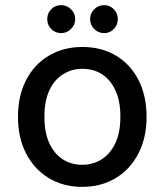

<svg xmlns="http://www.w3.org/2000/svg" viewBox="-20 -716 642 748"><path d="M300 12Q227 12 170.5 -22Q114 -56 82 -117.5Q50 -179 50 -261Q50 -343 82 -404.5Q114 -466 171 -499.5Q228 -533 301 -533Q375 -533 431.5 -499.5Q488 -466 519.5 -404.5Q551 -343 551 -261Q551 -179 519 -117.5Q487 -56 430.5 -22Q374 12 300 12ZM300 -74Q342 -74 375.5 -95Q409 -116 429 -157.5Q449 -199 449 -261Q449 -323 429.5 -364.5Q410 -406 377 -427Q344 -448 301 -448Q260 -448 226 -427Q192 -406 172.5 -364.5Q153 -323 153 -261Q153 -199 172.5 -157.5Q192 -116 225 -95Q258 -74 300 -74ZM218 -587Q195 -587 179.5 -603Q164 -619 164 -642Q164 -664 179.5 -680Q195 -696 218 -696Q240 -696 256.5 -680Q273 -664 273 -642Q273 -619 256.5 -603Q240 -587 218 -587ZM386 -587Q363 -587 347 -603Q331 -619 331 -642Q331 -664 347 -680Q363 -696 386 -696Q408 -696 423.5 -680Q439 -664 439 -642Q439 -619 423.5 -603Q408 -587 386 -587Z"/></svg>

Font: DM Sans 10pt Medium
Style: Regular
Weight: 500
Version: Version 4.004;gftools[0.9.30]